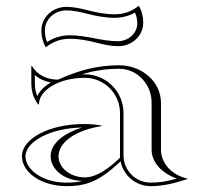

<svg xmlns="http://www.w3.org/2000/svg" viewBox="-20 -631 700 656"><path d="M136.4 -469.2C160.5 -488.8 187.5 -498.5 219.1 -498.5C251.3 -498.5 281.2 -492.3 310.5 -484.9C336.7 -478.2 360 -473.2 384.5 -473.2C431.3 -473.2 469.4 -509.1 469.4 -553.3C469.4 -574.6 464.9 -592.8 454.4 -611.5C430.3 -591.8 403.3 -582.2 371.7 -582.2C339.5 -582.2 309.6 -588.3 280.3 -595.8C254.1 -602.5 230.8 -607.5 206.3 -607.5C159.5 -607.5 121.4 -571.6 121.4 -527.3C121.4 -506.1 125.9 -487.9 136.4 -469.2ZM140.9 -487.4C135.6 -500.2 133.4 -512.5 133.4 -527.3C133.4 -564.4 165.5 -595.5 206.3 -595.5C229.1 -595.5 251.3 -590.8 277.4 -584.2C307 -576.6 338 -570.2 371.7 -570.2C397.3 -570.2 420.9 -576.5 441.3 -588C446.4 -575.7 449.1 -564.5 449.1 -551.2C449.1 -517.5 419.3 -490.2 382.5 -490.2C327.3 -490.2 276.1 -510.5 219.1 -510.5C189.8 -510.5 163.2 -502.2 140.9 -487.4ZM390 -245V-92C348 -52 308.1 -25 270 -25C220.3 -25 180 -57.3 180 -97C180 -149 246.7 -188 327 -200V-202C305.8 -205.7 287.6 -207.2 266.1 -207.2C149.6 -207.2 55 -157.9 55 -97C55 -40.7 123.1 5 207 5C235.3 5 259.6 2.5 286 -7C318.7 -18.7 350.7 -41 392 -79.7C401.4 -31.4 444 5 495 5C539.6 5 577 -5.4 620 -19V-21C568 -32.4 530 -71.8 530 -120V-280C530 -350.7 465.9 -408 387 -408C311.4 -408 247.8 -390.2 178.3 -358.9C140.3 -358.9 107.1 -374.5 89 -406H87V-349C87 -320.4 93.3 -295.5 111 -274H113C113 -324.3 183.2 -365.1 269.7 -365.1C336.1 -365.1 390 -311.3 390 -245ZM153.4 -349.1C132.4 -336.9 116.2 -321.2 107.4 -302.6C101.3 -316.7 99 -331.5 99 -349V-374.8C114.2 -361.3 133 -352.9 153.4 -349.1ZM263 -13C243.7 -8.5 226.9 -7 207 -7C125.7 -7 67 -51.3 67 -97C67 -144.4 146.9 -193.2 259.9 -195.2C201.4 -176.9 153 -142.9 153 -97C153 -50.6 202.3 -13 263 -13ZM259.1 -376.9C300.2 -389.3 341.4 -396 387 -396C448.3 -396 498 -344 498 -280V-120C498 -74.5 534.8 -38.3 584.4 -20.8C552.8 -12 527 -7 495 -7C443.7 -7 402 -48.7 402 -100V-245C402 -317.9 342.7 -377.1 269.7 -377.1C266.5 -377.1 262.6 -377 259.1 -376.9Z"/></svg>

Font: SortefaxS01
Style: Medium
Weight: 500
Designer: gluk
Foundry: gluk
Version: Version 0.261